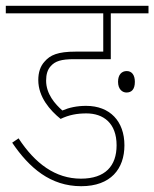

<svg xmlns="http://www.w3.org/2000/svg" viewBox="-20 -642 532 662"><path d="M278 -251C336 -251 382 -218 382 -141C382 -70 343 -26 259 -26C171 -26 101 -78 44 -165L22 -150C81 -63 154 0 260 0C362 0 409 -60 409 -141C409 -224 359 -277 277 -277C245 -277 218 -271 195 -261C170 -283 139 -318 139 -364C139 -386 144 -402 155 -414C170 -431 191 -438 235 -438H362V-596H492V-622H0V-596H336V-464H241C179 -464 153 -452 134 -430C119 -414 112 -392 112 -366C112 -307 153 -261 189 -232C218 -246 246 -251 278 -251ZM387 -360C387 -334 402 -323 416 -323C433 -323 445 -333 445 -360C445 -384 434 -397 417 -397C400 -397 387 -385 387 -360Z"/></svg>

Font: Noto Sans Condensed Thin
Style: Italic
Weight: 100
Width: 3
Italic angle: -12°
Designer: Monotype Design Team
Foundry: Monotype Imaging Inc.
Version: Version 2.013